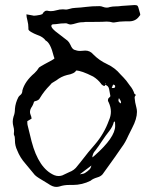

<svg xmlns="http://www.w3.org/2000/svg" viewBox="-20 -734 597 766"><path d="M399.9 -396.5Q401.9 -398.9 401.9 -400.9Q399.9 -400.9 399.9 -401.9ZM461.9 -321.3 462.9 -326.7Q462.9 -330.6 456.5 -339.4L454.6 -342.8Q452.6 -337.9 452.6 -333.5Q452.6 -327.1 461.9 -321.3ZM432.1 -382.8Q439.5 -382.8 439.5 -389.6Q439.5 -395.5 431.2 -396.5L425.8 -383.3ZM298.3 -38.6Q313.5 -40 319.8 -44.4Q330.1 -50.8 338.4 -59.1Q341.8 -62.5 344.7 -73.7ZM348.1 -106 356.9 -112.8Q439.5 -185.5 439.5 -231.9Q439.5 -248.5 437.7 -248.5Q436 -248.5 435.1 -249.5Q435.1 -247.6 434.1 -247.1Q429.7 -228.5 415.3 -210.4Q400.9 -192.4 387.9 -172.6Q375 -152.8 359.9 -132.8Q350.1 -123 348.1 -106ZM399.9 -395.5Q398.9 -391.1 396.5 -391.1Q391.1 -391.1 383.3 -398.9V-399.9Q370.6 -417 351.6 -428.7Q304.2 -452.6 283.7 -452.6Q277.3 -439.9 247.1 -434.6Q224.1 -428.7 205.1 -413.6Q196.3 -407.7 186.5 -402.3L179.2 -394Q155.8 -370.6 139.2 -342.8Q135.3 -333.5 119.1 -330.1L115.7 -328.1Q112.3 -314.9 104 -303.2Q99.6 -295.4 99.6 -287.6Q99.6 -282.2 101.6 -277.3Q106 -266.6 106 -260.7L88.9 -250.5Q88.9 -239.7 89.8 -235.8L106 -169.9Q134.3 -62 196.3 -35.2Q205.1 -31.7 213.4 -31.7Q221.2 -31.7 228.5 -34.2L255.4 -46.9Q276.9 -54.7 289.1 -72.3L301.8 -87.9Q335.4 -131.8 357.9 -156.7Q395.5 -200.2 414.6 -253.9Q422.4 -271 422.4 -288.6Q422.4 -306.6 413.6 -325.7Q410.6 -330.1 410.6 -334Q410.6 -340.3 414.3 -343.3Q418 -346.2 418.9 -347.9Q419.9 -349.6 420.4 -350.6Q418 -365.2 415.3 -378.7Q412.6 -392.1 399.9 -395.5ZM204.1 11.7Q189.9 11.7 171.4 -1.5L136.2 -22.9Q126.5 -28.8 119.1 -35.6L81.1 -81.5Q60.1 -105 48.8 -133.8Q39.6 -152.8 39.6 -173.3V-176.8Q39.6 -189.9 36.1 -194.8L35.2 -199.2L36.1 -211.4Q36.1 -220.2 33.4 -229.7Q30.8 -239.3 30.8 -248.5Q30.8 -258.8 34.2 -269.5Q39.6 -282.2 39.6 -299.8Q41.5 -323.7 53.2 -346.2Q55.7 -350.6 60.1 -354Q69.3 -360.4 69.3 -373Q79.1 -409.7 117.7 -442.4Q129.9 -454.6 132.6 -460.2Q135.3 -465.8 145 -470.7L158.7 -478.5Q195.3 -497.6 195.8 -499.3Q196.3 -501 197.3 -501L194.3 -509.8Q181.2 -563.5 162.1 -572.3Q152.3 -586.9 127.4 -595.2Q115.7 -599.6 104.5 -606.2Q93.3 -612.8 93.3 -617.7V-623Q93.3 -637.7 89.4 -652.3Q85.4 -667 85.4 -676.8Q107.4 -673.3 109.9 -672.4Q112.3 -671.4 116.7 -671.4Q123 -671.4 140.6 -674.8L148.9 -677.7L149.9 -679.2Q153.3 -686 160.6 -690.4L166 -691.4H168.5Q175.8 -689.5 182.6 -689.5Q193.4 -689.5 205.6 -693.1Q217.8 -696.8 231 -696.8L243.7 -695.8Q248 -695.8 259.8 -699.2Q266.6 -701.7 280.3 -702.6Q301.8 -703.6 324 -706.5Q346.2 -709.5 377 -709.5Q383.8 -709.5 391.1 -706.5Q398.4 -703.6 406.2 -703.6Q412.6 -703.6 418.9 -706.1Q429.7 -708.5 441.7 -708.5Q453.6 -708.5 465.3 -710.4L517.1 -713.9Q525.4 -713.9 528.6 -710.9Q531.7 -708 536.1 -689.5Q539.6 -679.2 539.6 -674.3L536.1 -669.9Q522.5 -649.9 497.6 -648.9H480.5Q458 -648.9 436 -644.5H429.7Q418 -647.9 405.3 -647.9Q398.9 -647.9 391.8 -647.2Q384.8 -646.5 321.3 -646.5L313.5 -645.5Q298.8 -645.5 291 -643.1Q267.6 -636.2 262.2 -636.2Q255.9 -636.2 249 -639.6Q246.1 -641.1 242.7 -641.1Q223.1 -641.1 203.1 -637.7Q188 -637.7 186.3 -634.8Q184.6 -631.8 184.6 -630.9Q184.6 -623 200.7 -609.4L250 -571.3Q255.9 -565.9 261.2 -554.7Q267.6 -539.1 275.9 -535.6Q287.6 -530.8 299.8 -530.8Q306.2 -530.8 311 -531.5Q315.9 -532.2 320.3 -532.2Q339.4 -532.2 352.5 -516.6Q376 -492.7 407.2 -478.3Q438.5 -463.9 460.9 -437L472.7 -424.8Q482.4 -415.5 498.5 -392.1Q510.3 -378.4 516.1 -360.4Q516.1 -359.4 518.6 -358.2Q521 -356.9 522.5 -355Q517.1 -350.6 517.1 -343.8Q518.1 -327.1 524.4 -303.7Q526.4 -296.4 526.4 -287.6Q526.4 -259.8 507.3 -223.6Q499.5 -209 492.2 -193.4Q479.5 -164.6 466.3 -147.5L438.5 -107.4L389.2 -38.6Q381.3 -29.8 368.7 -26.4Q349.1 -20.5 341.8 -13.2Q308.1 3.9 270.5 3.9H255.4Q235.4 3.9 217.8 9.8Q211.4 11.7 204.1 11.7Z"/></svg>

Font: Kurland
Style: Regular
Weight: 400
Designer: GGBot
Version: 0.22